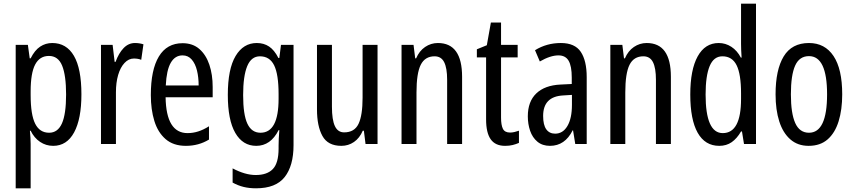

<svg xmlns="http://www.w3.org/2000/svg" viewBox="-20 -780 4624 1040"><path d="M263 -547Q340 -547 380.5 -477.5Q421 -408 421 -269Q421 -136 381.5 -63Q342 10 268 10Q229 10 197 -11.5Q165 -33 146 -72H142Q144 -51 145 -33Q146 -15 146 0V240H65V-537H131L141 -464H146Q168 -508 197.5 -527.5Q227 -547 263 -547ZM245 -477Q195 -477 170.5 -430.5Q146 -384 146 -285V-265Q146 -159 170.5 -110Q195 -61 246 -61Q293 -61 315.5 -111.5Q338 -162 338 -268Q338 -372 316.5 -424.5Q295 -477 245 -477Z M711 -547Q735 -547 757 -540L745 -456Q728 -463 705 -463Q677 -463 654.5 -439Q632 -415 620 -374Q608 -333 608 -280V0H527V-537H590L601 -445H606Q623 -492 649.5 -519.5Q676 -547 711 -547Z M969 -546Q1024 -546 1060 -514.5Q1096 -483 1114 -429.5Q1132 -376 1132 -309V-253H877Q880 -59 996 -59Q1025 -59 1053.5 -68Q1082 -77 1112 -96V-24Q1056 10 987 10Q919 10 877 -26.5Q835 -63 816 -125Q797 -187 797 -265Q797 -402 840.5 -474Q884 -546 969 -546ZM969 -480Q928 -480 905 -440Q882 -400 878 -317H1056Q1056 -361 1047 -398Q1038 -435 1018.5 -457.5Q999 -480 969 -480Z M1371 -547Q1409 -547 1437.5 -528Q1466 -509 1488 -466H1493L1502 -537H1570V6Q1570 118 1522 179Q1474 240 1367 240Q1330 240 1299.5 232.5Q1269 225 1240 209V132Q1308 168 1365 168Q1427 168 1458 135.5Q1489 103 1489 25V9Q1489 -8 1490 -29.5Q1491 -51 1493 -75H1489Q1446 10 1368 10Q1295 10 1254.5 -60Q1214 -130 1214 -266Q1214 -406 1256 -476.5Q1298 -547 1371 -547ZM1388 -475Q1341 -475 1319 -421.5Q1297 -368 1297 -265Q1297 -159 1320 -110Q1343 -61 1391 -61Q1489 -61 1489 -245V-270Q1489 -377 1465 -426Q1441 -475 1388 -475Z M2025 -537V0H1960L1951 -72H1945Q1928 -32 1897.5 -11Q1867 10 1829 10Q1756 10 1726.5 -43.5Q1697 -97 1697 -187V-537H1778V-202Q1778 -131 1794 -97Q1810 -63 1844 -63Q1900 -63 1922 -109Q1944 -155 1944 -251V-537Z M2352 -547Q2483 -547 2483 -364V0H2402V-348Q2402 -411 2386 -443Q2370 -475 2334 -475Q2282 -475 2259 -429Q2236 -383 2236 -279V0H2155V-537H2220L2229 -464H2234Q2251 -504 2282.5 -525.5Q2314 -547 2352 -547Z M2743 -62Q2755 -62 2767 -65Q2779 -68 2791 -72V-6Q2775 1 2757 5.5Q2739 10 2716 10Q2663 10 2638 -25.5Q2613 -61 2613 -133V-469H2563V-513L2617 -535L2639 -658H2694V-537H2784V-469H2694V-143Q2694 -103 2704 -82.5Q2714 -62 2743 -62Z M3018 -547Q3094 -547 3126 -499Q3158 -451 3158 -362V0H3096L3084 -74H3082Q3040 10 2959 10Q2918 10 2891 -12.5Q2864 -35 2851.5 -71.5Q2839 -108 2839 -150Q2839 -230 2885 -274Q2931 -318 3016 -322L3077 -325V-360Q3077 -422 3060 -451Q3043 -480 3005 -480Q2961 -480 2904 -447L2878 -508Q2941 -547 3018 -547ZM3030 -263Q2922 -257 2922 -152Q2922 -103 2939 -79.5Q2956 -56 2987 -56Q3029 -56 3053.5 -97.5Q3078 -139 3078 -212V-266Z M3483 -547Q3614 -547 3614 -364V0H3533V-348Q3533 -411 3517 -443Q3501 -475 3465 -475Q3413 -475 3390 -429Q3367 -383 3367 -279V0H3286V-537H3351L3360 -464H3365Q3382 -504 3413.5 -525.5Q3445 -547 3483 -547Z M3876 10Q3799 10 3759 -61Q3719 -132 3719 -268Q3719 -402 3759 -474.5Q3799 -547 3873 -547Q3910 -547 3941.5 -526.5Q3973 -506 3993 -468H3997Q3994 -513 3994 -542V-760H4075V0H4010L3999 -68H3994Q3972 -30 3943.5 -10Q3915 10 3876 10ZM3895 -59Q3994 -59 3994 -244V-274Q3994 -378 3970 -426.5Q3946 -475 3893 -475Q3846 -475 3824 -422Q3802 -369 3802 -268Q3802 -59 3895 -59Z M4542 -269Q4542 -186 4522.5 -123Q4503 -60 4463 -25Q4423 10 4360 10Q4301 10 4261 -25Q4221 -60 4201 -122.5Q4181 -185 4181 -269Q4181 -402 4225 -474.5Q4269 -547 4362 -547Q4448 -547 4495 -476.5Q4542 -406 4542 -269ZM4264 -269Q4264 -166 4287.5 -113.5Q4311 -61 4362 -61Q4460 -61 4460 -269Q4460 -476 4362 -476Q4310 -476 4287 -424.5Q4264 -373 4264 -269Z"/></svg>

Font: Noto Sans Bengali ExtraCondensed
Style: Regular
Weight: 400
Width: 2
Designer: Jelle Bosma - Monotype Design Team
Foundry: Monotype Imaging Inc.
Version: Version 2.003; ttfautohint (v1.8.4.7-5d5b)